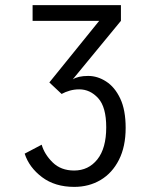

<svg xmlns="http://www.w3.org/2000/svg" viewBox="-20 -720 590 751"><path d="M270.5 11Q195 11 144.5 -27Q94 -65 76.5 -119L143 -154Q154 -116 186.2 -84.5Q218.5 -53 270 -53Q326 -53 360.8 -96.5Q395.5 -140 395.5 -222Q395.5 -301.5 364 -336Q332.5 -370.5 290 -370.5Q270.5 -370.5 253 -365.5Q235.5 -360.5 221 -352.5L173 -397.5L368 -638.5H107.5V-700H453V-638.5L264.5 -409.5Q285.5 -423 325 -423Q361.5 -423 395.2 -401.2Q429 -379.5 450.2 -334.8Q471.5 -290 471.5 -220Q471.5 -146.5 445.2 -94.8Q419 -43 373.5 -16Q328 11 270.5 11Z"/></svg>

Font: Trispace SemiCondensed Light
Style: Regular
Weight: 300
Width: 4
Designer: Tyler Finck
Foundry: Etcetera Type Company
Version: Version 1.210; ttfautohint (v1.8.3)